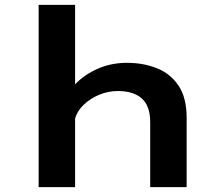

<svg xmlns="http://www.w3.org/2000/svg" viewBox="-20 -770 915 790"><path d="M139 0V-750H289V-423Q326.5 -462.5 381.8 -487Q437 -511.5 502.5 -511.5Q570 -511.5 625.8 -489.2Q681.5 -467 714.8 -417.2Q748 -367.5 748 -285V0H598V-267.5Q598 -334 563.5 -364.8Q529 -395.5 464.5 -395.5Q426 -395.5 389.2 -380.5Q352.5 -365.5 325.5 -340Q298.5 -314.5 289 -283V0Z"/></svg>

Font: Trispace SemiExpanded SemiBold
Style: Regular
Weight: 600
Width: 6
Designer: Tyler Finck
Foundry: Etcetera Type Company
Version: Version 1.210; ttfautohint (v1.8.3)